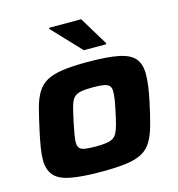

<svg xmlns="http://www.w3.org/2000/svg" viewBox="-108 -819 855 921"><g transform="rotate(-15 319.0 -358.0)"><path d="M286 8Q185 8 128.5 -3.5Q72 -15 49 -43.5Q26 -72 26 -120Q26 -146 31.5 -179.5Q37 -213 46 -255Q60 -320 72 -365.5Q84 -411 102.5 -441Q121 -471 151 -487.5Q181 -504 229.5 -511Q278 -518 352 -518Q452 -518 508 -506.5Q564 -495 587 -467Q610 -439 610 -390Q610 -363 605.5 -330Q601 -297 592 -255Q578 -189 565 -143Q552 -97 534 -67.5Q516 -38 486 -21.5Q456 -5 408 1.5Q360 8 286 8ZM289 -116Q320 -116 340.5 -119Q361 -122 373.5 -129.5Q386 -137 394 -152.5Q402 -168 408.5 -192.5Q415 -217 423 -255Q430 -287 433.5 -310Q437 -333 437 -350Q437 -369 428.5 -378Q420 -387 401 -390.5Q382 -394 348 -394Q309 -394 286.5 -389.5Q264 -385 252 -371.5Q240 -358 232.5 -330Q225 -302 215 -255Q208 -222 204 -198Q200 -174 200 -159Q200 -141 208 -131.5Q216 -122 236 -119Q256 -116 289 -116ZM352 -577 218 -719 219 -724H378L464 -582L463 -577Z"/></g></svg>

Font: Saira Expanded
Style: Bold Italic
Weight: 700
Width: 7
Italic angle: -12°
Designer: Hector Gatti with collaboration of the Omnibus-Type team
Foundry: Omnibus-Type
Version: Version 1.101